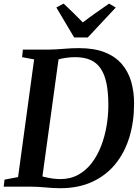

<svg xmlns="http://www.w3.org/2000/svg" viewBox="-29 -1012 760 1041"><path d="M95 -743H237.5Q277.5 -744 318.5 -747.5Q359.5 -751 399 -751Q481 -751 538 -728.8Q595 -706.5 630.5 -665.8Q666 -625 682 -570.2Q698 -515.5 698 -450.5Q698 -353 672.8 -269.2Q647.5 -185.5 597 -123.2Q546.5 -61 471.2 -26.2Q396 8.5 296.5 8.5Q277.5 8.5 257.5 7.2Q237.5 6 217.2 4.2Q197 2.5 177.2 1.2Q157.5 0 138 0H-9L-4.5 -38L69 -52L156 -690L91 -702ZM196.5 -22.5 179 -62Q190 -58 209.8 -53Q229.5 -48 253 -44.5Q276.5 -41 297.5 -41Q353 -41 395.8 -64.8Q438.5 -88.5 469.2 -129.2Q500 -170 519.8 -221.8Q539.5 -273.5 549 -330Q558.5 -386.5 558.5 -441.5Q558.5 -509.5 548.5 -559Q538.5 -608.5 517 -640.2Q495.5 -672 461.5 -687Q427.5 -702 379.5 -702Q356.5 -702 336.5 -699.5Q316.5 -697 301.2 -693.5Q286 -690 276.5 -686.5L292 -716.5ZM373 -809 276.5 -971.5 316 -992.5Q342.5 -967.5 368.8 -942Q395 -916.5 420 -890.5Q454 -916.5 490 -941.8Q526 -967 562.5 -992.5L598.5 -971L447 -809Z"/></svg>

Font: Merriweather 48pt SemiBold
Style: Italic
Weight: 600
Italic angle: -7.8°
Designer: Eben Sorkin
Foundry: Eben Sorkin
Version: Version 2.101